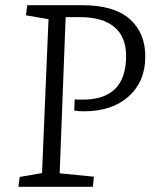

<svg xmlns="http://www.w3.org/2000/svg" viewBox="-20 -720 600 740"><path d="M268 -337Q274 -336 281.5 -336Q289 -336 299 -336Q466 -336 466 -504Q466 -578 420.5 -616Q375 -654 288 -654H233L210 -52L342 -39L338 0H51L56 -38L142 -53L167 -646L80 -661L85 -700H297Q419 -700 479.5 -647Q540 -594 540 -502Q540 -406 476 -348.5Q412 -291 303 -291Q283 -291 266 -294Z"/></svg>

Font: Literata 12pt Light
Style: Italic
Weight: 300
Italic angle: -2°
Designer: Latin by Veronika Burian and Jose Scaglione. Greek by Irene Vlachou. Cyrillic by Vera Evstafieva
Foundry: TypeTogether
Version: Version 3.002